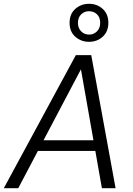

<svg xmlns="http://www.w3.org/2000/svg" viewBox="-39 -990 698 1010"><path d="M-19 0 360 -700H441L569 0H497L387 -624H386L57 0ZM117 -196 146 -252H489L499 -196ZM429 -770Q388 -770 357.5 -796.5Q327 -823 327 -870Q327 -917 357.5 -943.5Q388 -970 429 -970Q472 -970 501.5 -943Q531 -916 531 -870Q531 -824 501.5 -797Q472 -770 429 -770ZM430 -808Q454 -808 471 -825Q488 -842 488 -870Q488 -899 471 -915Q454 -931 429 -931Q405 -931 388 -914.5Q371 -898 371 -869Q371 -842 388 -825Q405 -808 430 -808Z"/></svg>

Font: DM Sans 28pt Light
Style: Italic
Weight: 300
Italic angle: -10°
Version: Version 4.004;gftools[0.9.30]